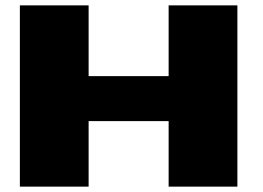

<svg xmlns="http://www.w3.org/2000/svg" viewBox="-20 -695 979 715"><path d="M54 0H310V-244H608V0H864V-675H608V-411.5H310V-675H54Z"/></svg>

Font: Anybody Expanded Black
Style: Regular
Weight: 900
Width: 7
Designer: Tyler Finck
Foundry: Etcetera Type Company
Version: Version 1.113;gftools[0.9.25]